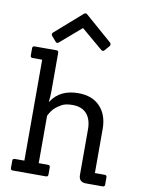

<svg xmlns="http://www.w3.org/2000/svg" viewBox="-101 -1024 824 1094"><g transform="rotate(10 310.5 -477.0)"><path d="M295 -950Q299 -954 304.5 -954Q310 -954 315 -949L470 -814Q478 -804 472 -795L447 -766Q439 -756 428 -764L304 -869L182 -764Q172 -755 163 -766L138 -795Q131 -806 140 -814ZM570 0H475Q432 0 432 -42V-305Q432 -363 404 -395Q376 -427 322 -427Q281 -427 259.5 -414.5Q238 -402 227 -392.5Q216 -383 209 -374Q197 -358 189 -341V-67H242Q255 -67 255 -55V-12Q255 0 242 0H51Q38 0 38 -12V-55Q38 -67 51 -67H106V-651H51Q38 -651 38 -663V-706Q38 -718 51 -718H177Q189 -718 189 -706V-483Q189 -450 185 -422H187Q236 -499 343 -499Q423 -499 468 -452Q513 -405 514 -325V-67H570Q583 -67 583 -55V-12Q583 0 570 0Z"/></g></svg>

Font: Sanchez
Style: Regular
Weight: 400
Designer: Daniel Hernández
Foundry: LatinoType
Version: Version 1.001